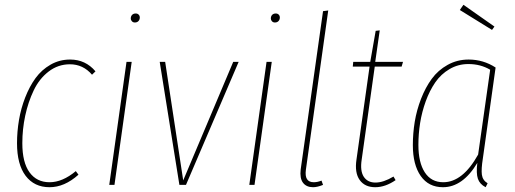

<svg xmlns="http://www.w3.org/2000/svg" viewBox="-20 -780 2172 810"><path d="M275.9 -528.8Q340.8 -528.8 382.8 -479L368.2 -464.8Q330.6 -508.8 274.9 -508.8Q225.1 -508.8 185.3 -478.3Q145.5 -447.8 122.1 -398.4Q98.6 -349.1 86.4 -292Q74.2 -234.9 74.2 -175.8Q74.2 -94.7 104.5 -53Q134.8 -11.2 189 -11.2Q243.7 -11.2 299.8 -58.1L311 -43Q252 9.8 189 9.8Q124.5 9.8 88.1 -38.3Q51.8 -86.4 51.8 -175.8Q51.8 -225.1 60.1 -273.9Q68.4 -322.8 86.4 -369.1Q104.5 -415.5 130.1 -450.7Q155.8 -485.8 193.4 -507.3Q231 -528.8 275.9 -528.8Z M548.8 -685.1Q541.5 -685.1 536.6 -690.2Q531.7 -695.3 531.7 -702.1Q531.7 -711.4 537.4 -717.3Q543 -723.1 552.7 -723.1Q560.1 -723.1 564.9 -718.3Q569.8 -713.4 569.8 -706.1Q569.8 -697.3 564.2 -691.2Q558.6 -685.1 548.8 -685.1ZM535.6 -519 462.9 0H440.9L513.7 -519Z M986.8 -519 764.6 0H736.8L653.8 -519H676.8L752.9 -19L963.9 -519Z M1139.6 -685.1Q1132.3 -685.1 1127.4 -690.2Q1122.6 -695.3 1122.6 -702.1Q1122.6 -711.4 1128.2 -717.3Q1133.8 -723.1 1143.6 -723.1Q1150.9 -723.1 1155.8 -718.3Q1160.6 -713.4 1160.6 -706.1Q1160.6 -697.3 1155 -691.2Q1149.4 -685.1 1139.6 -685.1ZM1126.5 -519 1053.7 0H1031.7L1104.5 -519Z M1364.7 -735.8 1270.5 -64Q1263.2 -11.2 1303.7 -11.2Q1319.3 -11.2 1336.4 -18.1L1342.8 0Q1318.4 9.8 1300.8 9.8Q1272.5 9.8 1258.3 -9Q1244.1 -27.8 1248.5 -64.9L1342.8 -732.9Z M1561 -499 1505.9 -106.9Q1498.5 -59.1 1514.6 -34.4Q1530.8 -9.8 1564 -9.8Q1597.7 -9.8 1640.1 -35.2L1648.9 -20Q1605.5 9.8 1563 9.8Q1519 9.8 1497.3 -20.8Q1475.6 -51.3 1483.9 -106.9L1539.1 -499H1468.3L1470.2 -519H1542L1564.9 -649.9L1582 -651.9L1563 -519H1680.2L1674.3 -499Z M1935.1 -759.8 2065.9 -668 2055.7 -653.8 1919.9 -737.8ZM1957 -528.8Q2019 -528.8 2070.8 -495.1L2017.1 -111.8Q2009.8 -66.4 2012.9 -43Q2016.1 -19.5 2037.1 -6.8L2028.8 9.8Q2003.9 -2.9 1996.1 -25.9Q1988.3 -48.8 1993.7 -92.8Q1932.1 9.8 1848.6 9.8Q1788.1 9.8 1754.9 -37.6Q1721.7 -85 1721.7 -168Q1721.7 -217.3 1729.7 -266.4Q1737.8 -315.4 1756.3 -363.3Q1774.9 -411.1 1801.5 -447.5Q1828.1 -483.9 1868.4 -506.3Q1908.7 -528.8 1957 -528.8ZM1956.1 -509.8Q1912.6 -509.8 1876.5 -488.5Q1840.3 -467.3 1816.4 -432.6Q1792.5 -397.9 1776.1 -352.8Q1759.8 -307.6 1752.4 -261.2Q1745.1 -214.8 1745.1 -168.9Q1745.1 -94.2 1772.2 -52.7Q1799.3 -11.2 1850.1 -11.2Q1932.1 -11.2 1997.1 -127.9L2047.9 -485.8Q2007.3 -509.8 1956.1 -509.8Z"/></svg>

Font: Fira Sans Compressed Thin
Style: Italic
Weight: 100
Width: 3
Italic angle: -8°
Designer: Carrois Corporate & Edenspiekermann AG
Foundry: Carrois Corporate GbR & Edenspiekermann AG
Version: Version 4.203;PS 004.203;hotconv 1.0.88;makeotf.lib2.5.64775